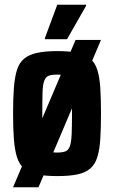

<svg xmlns="http://www.w3.org/2000/svg" viewBox="-20 -733 480 808"><path d="M35 55 298 -565H405L142 55ZM222 8Q170 8 136 1Q102 -6 81.5 -23.5Q61 -41 51.5 -71.5Q42 -102 38.5 -147Q35 -192 35 -255Q35 -319 38.5 -364Q42 -409 51.5 -439Q61 -469 81.5 -486Q102 -503 136 -510.5Q170 -518 222 -518Q272 -518 305.5 -511Q339 -504 359.5 -486.5Q380 -469 389.5 -439Q399 -409 402 -364Q405 -319 405 -255Q405 -192 402 -147Q399 -102 389.5 -71.5Q380 -41 359.5 -23.5Q339 -6 305.5 1Q272 8 222 8ZM220 -91Q243 -91 255.5 -96Q268 -101 274 -117.5Q280 -134 281.5 -167Q283 -200 283 -255Q283 -310 281.5 -343Q280 -376 274 -392.5Q268 -409 255.5 -414Q243 -419 220 -419Q197 -419 184.5 -414Q172 -409 166 -392.5Q160 -376 159 -343.5Q158 -311 158 -255Q158 -200 159 -167Q160 -134 165.5 -117.5Q171 -101 184 -96Q197 -91 220 -91ZM169 -568V-573L221 -713H342V-708L262 -568Z"/></svg>

Font: Saira Condensed
Style: Bold
Weight: 700
Width: 3
Designer: Hector Gatti with collaboration of the Omnibus-Type team
Foundry: Omnibus-Type
Version: Version 1.101